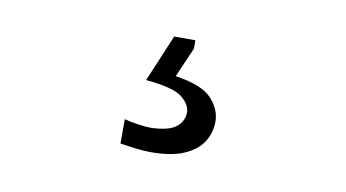

<svg xmlns="http://www.w3.org/2000/svg" viewBox="-39 -93 704 391"><g transform="rotate(10 312.5 103.0)"><path d="M287.7 222.9Q331.3 222.9 357.4 211.3Q383.5 199.6 395.5 180.7Q407.4 161.7 407.4 138.7Q407.4 113.8 387.3 91.8Q367.1 69.8 311.7 61.6L338.4 0V-17.3H294.6L253.7 79.9Q311.1 85.1 329.1 99.8Q347.1 114.4 347.1 130.1Q347.1 148.4 332.3 160.6Q317.5 172.8 279.5 174Q268.4 174 251.5 171.3Q234.6 168.7 224.7 165.9V216.2Q236.6 218.2 254.9 220.5Q273.2 222.9 287.7 222.9Z"/></g></svg>

Font: Pinar-VF
Style: Regular
Weight: 300
Designer: Amin Abedi
Version: Version 3.0